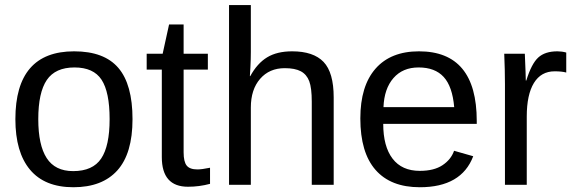

<svg xmlns="http://www.w3.org/2000/svg" viewBox="-20 -745 2319 774"><path d="M514.2 -264.6C514.2 -358.1 495.1 -427 457 -471.4C418.9 -515.9 359.5 -538.1 278.8 -538.1C120.9 -538.1 42 -446.9 42 -264.6C42 -175.8 61.7 -107.8 101.1 -60.8C140.5 -13.8 198.7 9.8 275.9 9.8C353.4 9.8 412.4 -12.9 453.1 -58.1C493.8 -103.4 514.2 -172.2 514.2 -264.6ZM421.9 -264.6C421.9 -192.7 410.6 -139.8 387.9 -106C365.3 -72.1 327.6 -55.2 274.9 -55.2C226.4 -55.2 190.8 -72.7 168.2 -107.7C145.6 -142.7 134.3 -195 134.3 -264.6C134.3 -336.3 145.8 -388.9 168.7 -422.6C191.7 -456.3 228.8 -473.1 280.3 -473.1C331.4 -473.1 367.8 -456.6 389.4 -423.6C411.1 -390.5 421.9 -337.6 421.9 -264.6Z M826.7 -3.9V-68.8C804.5 -64.3 787.6 -62 775.9 -62C755.4 -62 741 -67.1 732.7 -77.4C724.4 -87.6 720.2 -105.5 720.2 -130.9V-464.4H817.9V-528.3H720.2V-646.5H661.6L635.7 -528.3H571.3V-464.4H632.3V-111.8C632.3 -32.1 667.5 7.8 737.8 7.8C768.1 7.8 797.7 3.9 826.7 -3.9Z M988.8 -438H987.3C987.6 -441.2 988.4 -453.5 989.5 -474.6C990.6 -495.8 991.2 -516.3 991.2 -536.1V-724.6H903.3V0H991.2V-311.5C991.2 -360 1003.7 -398.6 1028.6 -427.2C1053.5 -455.9 1086.6 -470.2 1127.9 -470.2C1155.6 -470.2 1177.2 -466 1192.9 -457.5C1208.5 -449.1 1219.7 -435.8 1226.6 -417.7C1233.4 -399.7 1236.8 -372.1 1236.8 -335V0H1325.2V-352.1C1325.2 -419.1 1311.6 -466.9 1284.4 -495.4C1257.2 -523.8 1215 -538.1 1157.7 -538.1C1117 -538.1 1083.4 -530 1056.9 -513.9C1030.4 -497.8 1007.6 -472.5 988.8 -438Z M1524.9 -245.6H1901.9V-257.3C1901.9 -444.5 1824.2 -538.1 1668.9 -538.1C1593.1 -538.1 1534.7 -514.8 1493.9 -468.3C1453 -421.7 1432.6 -354.8 1432.6 -267.6C1432.6 -175.8 1453 -106.6 1493.9 -60.1C1534.7 -13.5 1594.2 9.8 1672.4 9.8C1784.3 9.8 1856.1 -31.9 1887.7 -115.2L1810.5 -137.2C1802.4 -113.8 1786.9 -94.4 1763.9 -79.1C1741 -63.8 1710.4 -56.2 1672.4 -56.2C1624.2 -56.2 1587.6 -72.6 1562.5 -105.5C1537.4 -138.3 1524.9 -185.1 1524.9 -245.6ZM1811 -313H1525.9C1527.8 -362.8 1541.3 -401.9 1566.2 -430.4C1591.1 -458.9 1624.8 -473.1 1667.5 -473.1C1711.4 -473.1 1745.1 -460.4 1768.6 -434.8C1792 -409.3 1806.2 -368.7 1811 -313Z M2015.6 0H2103.5V-275.4C2103.5 -334 2113.1 -379 2132.3 -410.4C2151.5 -441.8 2179.4 -457.5 2215.8 -457.5C2235.4 -457.5 2251 -455.9 2262.7 -452.6V-533.2C2250.7 -536.5 2238.8 -538.1 2227.1 -538.1C2193.8 -538.1 2168.1 -529.8 2149.9 -513.2C2131.7 -496.6 2115.6 -465.7 2101.6 -420.4H2099.6C2099.6 -432.5 2098.3 -468.4 2095.7 -528.3H2012.7C2014.6 -483.4 2015.6 -442.4 2015.6 -405.3Z"/></svg>

Font: Arimo
Style: Regular
Weight: 400
Designer: Steve Matteson
Foundry: Monotype Imaging Inc.
Version: Version 1.32